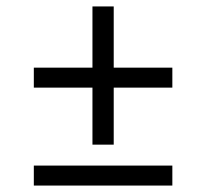

<svg xmlns="http://www.w3.org/2000/svg" viewBox="-20 -576 640 596"><path d="M267 -127V-304H85V-366H267V-556H333V-366H515V-304H333V-127ZM85 0V-62H515V0Z"/></svg>

Font: SauceCodePro NFM
Style: Regular
Weight: 400
Monospace: yes
Designer: Paul D. Hunt, Teo Tuominen
Foundry: Adobe
Version: Version 2.042;hotconv 1.1.0;makeotfexe 2.6.0;Nerd Fonts 3.3.